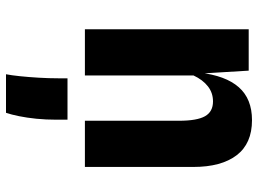

<svg xmlns="http://www.w3.org/2000/svg" viewBox="-130 -467 860 640"><g transform="rotate(90 300.0 -147.0)"><path d="M77.5 0V-546H215.5L228 -340L222 -381.5Q232 -469 270.8 -513Q309.5 -557 380.5 -557Q458.5 -557 497.5 -505.8Q536.5 -454.5 536.5 -361.5V0H382.5V-313.5Q382.5 -373.5 367.5 -400.2Q352.5 -427 318 -427Q289.5 -427 267.8 -410Q246 -393 231.5 -362V0ZM227.5 263Q231 245.5 234 216.5Q237 187.5 239 153.8Q241 120 241 89.5V58H379V94.5Q379 130 375.8 162Q372.5 194 367.2 219.8Q362 245.5 356 263Z"/></g></svg>

Font: Spline Sans Mono
Style: Bold
Weight: 700
Designer: Eben Sorkin, Mirko Velimirovic
Foundry: Sorkin Type
Version: Version 1.004